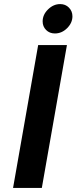

<svg xmlns="http://www.w3.org/2000/svg" viewBox="-20 -921 375 941"><path d="M167 -700H308L185 0H44ZM189 -816Q189 -849 215.5 -875Q242 -901 275 -901Q301 -901 318 -883.5Q335 -866 335 -841Q335 -809 309 -783Q283 -757 249 -757Q223 -757 206 -774Q189 -791 189 -816Z"/></svg>

Font: KoHo
Style: Bold Italic
Weight: 700
Italic angle: -10°
Version: Version 1.000; ttfautohint (v1.6)